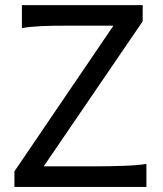

<svg xmlns="http://www.w3.org/2000/svg" viewBox="-20 -733 641 753"><path d="M539.6 -649.4 151.4 -80.6H341.8Q413.6 -80.6 469.2 -82.8Q524.9 -85 554.2 -90.3V0H36.6V-61L424.8 -632.3H258.8Q222.7 -632.3 193.6 -632.1Q164.6 -631.8 141.1 -630.6Q117.7 -629.4 99.1 -627.4Q80.6 -625.5 65.9 -622.6V-712.9H539.6Z"/></svg>

Font: Andika DR AuSIL
Style: Regular
Weight: 400
Designer: Annie Olsen & Victor Gaultney
Foundry: SIL International
Version: Version 0.003